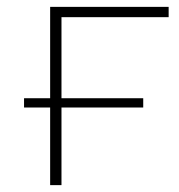

<svg xmlns="http://www.w3.org/2000/svg" viewBox="-20 -539 522 559"><path d="M471 -489V-519H126V-253H50V-226H126V0H159V-226H397V-253H159V-489Z"/></svg>

Font: Talent ExtraLight
Style: Regular
Weight: 200
Designer: Mike Powis
Version: Version 1.001;hotconv 1.0.109;makeotfexe 2.5.65596